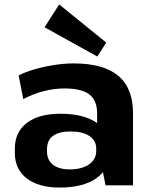

<svg xmlns="http://www.w3.org/2000/svg" viewBox="-20 -836 683 866"><path d="M418 -194V-325Q418 -383 383 -410Q348 -437 271 -437Q223 -437 175.5 -424.5Q128 -412 85 -389L64 -496Q96 -512 138 -524Q180 -536 225.5 -543Q271 -550 312 -550Q447 -550 513.5 -494Q580 -438 580 -325V0H456ZM249 10Q154 10 100.5 -31.5Q47 -73 47 -146V-166Q47 -240 101 -281.5Q155 -323 253 -323Q356 -323 415 -283Q474 -243 474 -169V-148Q474 -74 414.5 -32Q355 10 249 10ZM294 -72Q349 -72 381.5 -94.5Q414 -117 414 -155V-166Q414 -202 383.5 -222.5Q353 -243 298 -243Q247 -243 219.5 -223.5Q192 -204 192 -163V-153Q192 -114 219 -93Q246 -72 294 -72ZM459 -644 419 -581 181 -713 247 -816Z"/></svg>

Font: Pathway Extreme 8pt Thin 12pt
Style: Bold
Weight: 700
Version: Version 1.001;gftools[0.9.26]